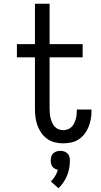

<svg xmlns="http://www.w3.org/2000/svg" viewBox="-20 -755 540 1022"><path d="M316 8Q294 8 271.5 2.5Q249 -3 230.5 -16.5Q212 -30 199 -49Q186 -68 178.5 -89.5Q171 -111 168.5 -133.5Q166 -156 166 -179V-450H70V-520H166V-735H244V-520H420V-450H244V-179Q244 -166 245 -153Q246 -140 249 -127.5Q252 -115 257 -103Q262 -91 270.5 -81.5Q279 -72 291.5 -67Q304 -62 316 -62Q328 -62 339.5 -66Q351 -70 359.5 -78Q368 -86 373.5 -96.5Q379 -107 382.5 -118.5Q386 -130 387.5 -142Q389 -154 389 -166V-172H467V-162Q467 -140 463 -119Q459 -98 451 -78.5Q443 -59 429.5 -41.5Q416 -24 398 -12.5Q380 -1 359 3.5Q338 8 316 8ZM291 247 251 211Q264 198 273.5 182Q283 166 288 149Q280 147 272 143Q264 139 259 132Q254 125 252 116Q250 107 250 99Q250 88 253 78Q256 68 263.5 61Q271 54 281 51Q291 48 301 48Q311 48 321 51Q331 54 338.5 61Q346 68 349 78Q352 88 352 99Q352 119 348.5 139.5Q345 160 337 179.5Q329 199 317.5 216Q306 233 291 247Z"/></svg>

Font: Iosevka SS18
Style: Regular
Weight: 400
Monospace: yes
Designer: Belleve Invis
Foundry: Belleve Invis
Version: Version 25.1.1; ttfautohint (v1.8.4)